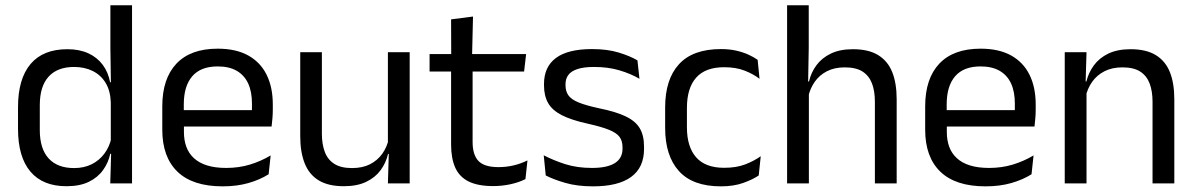

<svg xmlns="http://www.w3.org/2000/svg" viewBox="-20 -682 4446 714"><path d="M227 10.5Q139 10.5 93 -44Q47 -98.5 47 -203V-283.5Q47 -388.5 93.5 -443.8Q140 -499 230.5 -499Q275.5 -499 308.5 -483.8Q341.5 -468.5 362 -441Q382.5 -413.5 389.5 -376H416L392 -301.5Q390.5 -344.5 372.8 -373.8Q355 -403 324.8 -418Q294.5 -433 255.5 -433Q193.5 -433 160.8 -397Q128 -361 128 -291V-198Q128 -129 160.8 -93Q193.5 -57 255.5 -57Q292.5 -57 321 -71.2Q349.5 -85.5 368.2 -110.8Q387 -136 394 -168L414 -110H390Q383 -77 363.2 -49.5Q343.5 -22 310.2 -5.8Q277 10.5 227 10.5ZM390 0 393.5 -118 392 -144V-348L392.5 -365L390.5 -503.5V-662.5H471V0Z M808 11Q696.5 11 640 -43.5Q583.5 -98 583.5 -199.5V-286.5Q583.5 -389.5 636 -445.2Q688.5 -501 789.5 -501Q857.5 -501 903 -475.8Q948.5 -450.5 971.5 -404Q994.5 -357.5 994.5 -293V-275Q994.5 -259 993.2 -243Q992 -227 990 -211.5H915.5Q916.5 -235.5 916.8 -257Q917 -278.5 917 -296.5Q917 -341 902.8 -371.8Q888.5 -402.5 860.2 -418.8Q832 -435 789.5 -435Q726.5 -435 695 -398.5Q663.5 -362 663.5 -294V-247.5L664 -237.5V-191Q664 -160.5 673 -136Q682 -111.5 701.2 -93.8Q720.5 -76 750.2 -66.8Q780 -57.5 821 -57.5Q868.5 -57.5 909.5 -70Q950.5 -82.5 986.5 -104L979 -34Q946.5 -13.5 903.5 -1.2Q860.5 11 808 11ZM626 -211.5V-272.5H973V-211.5Z M1177 -488V-184.5Q1177 -146 1187.8 -117.2Q1198.5 -88.5 1223 -72.8Q1247.5 -57 1289 -57Q1328 -57 1356 -71.2Q1384 -85.5 1401.8 -110.5Q1419.5 -135.5 1426 -167L1440.5 -109.5H1423Q1415.5 -76.5 1395.5 -49.2Q1375.5 -22 1341.8 -5.8Q1308 10.5 1258.5 10.5Q1201 10.5 1165.2 -11.2Q1129.5 -33 1113 -74.8Q1096.5 -116.5 1096.5 -175.5V-488ZM1503.5 -488V0H1422.5L1426 -117L1422.5 -122V-488Z M1814 10Q1757.5 10 1723 -7Q1688.5 -24 1673 -58.5Q1657.5 -93 1657.5 -144.5V-452.5H1737.5V-154Q1737.5 -106 1759.5 -83.2Q1781.5 -60.5 1833.5 -60.5Q1863 -60.5 1890.2 -67Q1917.5 -73.5 1941.5 -85.5L1934 -16Q1910.5 -4 1879 3Q1847.5 10 1814 10ZM1577.5 -416V-481H1936.5L1929 -416ZM1658 -473 1657.5 -610 1739 -620.5 1735.5 -473Z M2185.5 11Q2126.5 11 2082.5 -1.8Q2038.5 -14.5 2009.5 -29.5L2002 -104.5Q2038.5 -85.5 2082.2 -71.5Q2126 -57.5 2181.5 -57.5Q2238 -57.5 2266.5 -75.5Q2295 -93.5 2295 -129V-134.5Q2295 -157.5 2284.2 -172.5Q2273.5 -187.5 2245.5 -199Q2217.5 -210.5 2166 -222Q2104.5 -235.5 2069 -253.8Q2033.5 -272 2018.2 -299Q2003 -326 2003 -365V-369.5Q2003 -433.5 2047.5 -466.5Q2092 -499.5 2181.5 -499.5Q2239 -499.5 2281.2 -486.5Q2323.5 -473.5 2350.5 -457.5L2358 -389Q2325.5 -408 2283.5 -420.5Q2241.5 -433 2189 -433Q2151 -433 2127.5 -425.2Q2104 -417.5 2093.5 -403.2Q2083 -389 2083 -369V-365Q2083 -343 2093.5 -327.8Q2104 -312.5 2131.2 -301.2Q2158.5 -290 2207 -279.5Q2269.5 -267 2306.2 -249.5Q2343 -232 2359 -205.2Q2375 -178.5 2375 -136.5V-128Q2375 -59 2327 -24Q2279 11 2185.5 11Z M2661 11Q2556 11 2504.8 -45.8Q2453.5 -102.5 2453.5 -206.5V-282.5Q2453.5 -387 2505 -443.2Q2556.5 -499.5 2661 -499.5Q2692 -499.5 2717.5 -493.8Q2743 -488 2763.2 -478.8Q2783.5 -469.5 2797.5 -459.5L2804.5 -389Q2781 -407 2748.8 -419.5Q2716.5 -432 2673 -432Q2603 -432 2568.8 -393.2Q2534.5 -354.5 2534.5 -280.5V-208.5Q2534.5 -136 2568.8 -97Q2603 -58 2673 -58Q2718 -58 2750.8 -70.5Q2783.5 -83 2809 -101L2801.5 -29.5Q2779.5 -14.5 2744 -1.8Q2708.5 11 2661 11Z M3233.5 0V-303.5Q3233.5 -343 3222.8 -371.5Q3212 -400 3187.8 -415.8Q3163.5 -431.5 3121.5 -431.5Q3083 -431.5 3055 -417Q3027 -402.5 3009.8 -377.8Q2992.5 -353 2985.5 -321.5L2967.5 -379H2988.5Q2996 -412 3016 -439.2Q3036 -466.5 3069.8 -482.8Q3103.5 -499 3152 -499Q3210 -499 3245.8 -477Q3281.5 -455 3298 -413.8Q3314.5 -372.5 3314.5 -312.5V0ZM2907 0V-662.5H2987.5V-503.5L2985 -363.5L2988 -357V0Z M3645 11Q3533.5 11 3477 -43.5Q3420.5 -98 3420.5 -199.5V-286.5Q3420.5 -389.5 3473 -445.2Q3525.5 -501 3626.5 -501Q3694.5 -501 3740 -475.8Q3785.5 -450.5 3808.5 -404Q3831.5 -357.5 3831.5 -293V-275Q3831.5 -259 3830.2 -243Q3829 -227 3827 -211.5H3752.5Q3753.5 -235.5 3753.8 -257Q3754 -278.5 3754 -296.5Q3754 -341 3739.8 -371.8Q3725.5 -402.5 3697.2 -418.8Q3669 -435 3626.5 -435Q3563.5 -435 3532 -398.5Q3500.5 -362 3500.5 -294V-247.5L3501 -237.5V-191Q3501 -160.5 3510 -136Q3519 -111.5 3538.2 -93.8Q3557.5 -76 3587.2 -66.8Q3617 -57.5 3658 -57.5Q3705.5 -57.5 3746.5 -70Q3787.5 -82.5 3823.5 -104L3816 -34Q3783.5 -13.5 3740.5 -1.2Q3697.5 11 3645 11ZM3463 -211.5V-272.5H3810V-211.5Z M4266 0V-303.5Q4266 -343 4255.2 -371.5Q4244.5 -400 4220.2 -415.8Q4196 -431.5 4154 -431.5Q4115.5 -431.5 4087.2 -417Q4059 -402.5 4041.5 -377.8Q4024 -353 4017 -321.5L4002.5 -379H4020Q4028 -412 4048 -439.2Q4068 -466.5 4101.8 -482.8Q4135.5 -499 4184.5 -499Q4242.5 -499 4278.2 -477Q4314 -455 4330.5 -413.8Q4347 -372.5 4347 -312.5V0ZM3939.5 0V-488H4020.5L4017 -371L4020.5 -366.5V0Z"/></svg>

Font: Anek Latin Medium
Style: Regular
Weight: 400
Version: Version 1.003